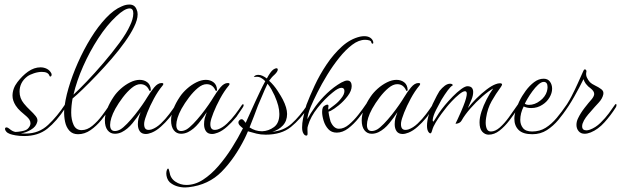

<svg xmlns="http://www.w3.org/2000/svg" viewBox="-20 -582 2730 844"><path d="M86 16Q65 16 48.5 13Q32 10 24 7Q13 3 7.5 -3.5Q2 -10 2 -15Q2 -22 9 -22Q14 -22 21 -16Q35 -4 48 -2Q59 -2 77 -5.5Q95 -9 102 -16Q114 -28 114 -40Q114 -48 109.5 -55.5Q105 -63 97 -70Q84 -81 71 -92.5Q58 -104 49 -118Q35 -140 35 -161Q35 -193 56.5 -221Q78 -249 103 -267Q130 -286 158 -286Q173 -286 186 -279.5Q199 -273 206 -259Q207 -257 207 -254Q207 -248 203 -246Q199 -244 197 -250Q191 -266 164 -266Q148 -266 129.5 -260Q111 -254 100 -246Q66 -220 66 -179Q66 -150 85 -127Q98 -111 112.5 -97.5Q127 -84 137 -71.5Q147 -59 144 -47Q139 -25 115.5 -11.5Q92 2 72 4Q78 5 94 5Q151 5 191.5 -33Q232 -71 266 -123Q268 -126 270 -126Q272 -126 272 -121Q272 -115 267 -107Q229 -49 188.5 -16.5Q148 16 86 16Z M323 8Q299 8 285 -7.5Q271 -23 266 -47Q261 -71 262 -96Q265 -139 281 -194Q297 -249 322.5 -306.5Q348 -364 379.5 -415Q411 -466 446 -503Q481 -540 515 -554Q526 -559 534 -560.5Q542 -562 549 -562Q573 -562 581 -539Q585 -531 585 -519Q585 -495 569 -463Q555 -434 529 -397.5Q503 -361 470.5 -323.5Q438 -286 405 -251.5Q372 -217 344 -190Q316 -163 299 -149Q293 -116 293 -87Q293 -56 303.5 -33Q314 -10 339 -10Q363 -10 386 -29Q409 -48 428.5 -74Q448 -100 461 -120Q465 -124 466 -124Q469 -124 469 -119Q469 -115 466 -110Q448 -82 426 -55Q404 -28 378 -10Q352 8 323 8ZM303 -166Q325 -186 360.5 -223Q396 -260 434.5 -305Q473 -350 505 -393.5Q537 -437 552 -471Q558 -483 562 -497Q566 -511 566 -523Q566 -545 550 -545Q528 -545 491 -510Q450 -472 412 -413.5Q374 -355 345.5 -290.5Q317 -226 303 -166Z M621 7Q603 7 594.5 -5Q586 -17 586 -36Q586 -49 589 -62Q590 -64 592 -71.5Q594 -79 598 -89Q584 -67 562.5 -40.5Q541 -14 515 -1Q500 6 485 6Q465 6 453 -9.5Q441 -25 441 -53Q441 -76 451 -102.5Q461 -129 480 -157Q492 -175 511 -192Q530 -209 552 -220Q574 -231 594 -231Q614 -231 628 -220Q642 -209 643 -187Q643 -184 640.5 -182.5Q638 -181 636 -185Q624 -212 597 -212Q579 -212 559 -195.5Q539 -179 520 -154Q501 -129 487 -104Q475 -82 469.5 -64Q464 -46 464 -33Q464 -6 485 -6Q496 -6 509 -13Q521 -20 538.5 -38Q556 -56 573.5 -78Q591 -100 605.5 -121Q620 -142 627 -154Q642 -179 658 -198Q674 -217 690 -217Q698 -217 698 -213Q698 -209 694 -205Q674 -181 656.5 -148.5Q639 -116 627.5 -87Q616 -58 614 -43Q611 -11 633 -11Q636 -11 639 -11.5Q642 -12 646 -13Q667 -20 687 -39Q707 -58 724 -80.5Q741 -103 752 -120Q755 -124 757 -124Q760 -124 760 -119Q760 -116 757 -111Q750 -101 744 -91.5Q738 -82 732 -74Q730 -70 727 -67Q724 -64 721 -60Q708 -44 687.5 -25.5Q667 -7 647 1Q632 7 621 7Z M912 7Q894 7 885.5 -5Q877 -17 877 -36Q877 -49 880 -62Q881 -64 883 -71.5Q885 -79 889 -89Q875 -67 853.5 -40.5Q832 -14 806 -1Q791 6 776 6Q756 6 744 -9.5Q732 -25 732 -53Q732 -76 742 -102.5Q752 -129 771 -157Q783 -175 802 -192Q821 -209 843 -220Q865 -231 885 -231Q905 -231 919 -220Q933 -209 934 -187Q934 -184 931.5 -182.5Q929 -181 927 -185Q915 -212 888 -212Q870 -212 850 -195.5Q830 -179 811 -154Q792 -129 778 -104Q766 -82 760.5 -64Q755 -46 755 -33Q755 -6 776 -6Q787 -6 800 -13Q812 -20 829.5 -38Q847 -56 864.5 -78Q882 -100 896.5 -121Q911 -142 918 -154Q933 -179 949 -198Q965 -217 981 -217Q989 -217 989 -213Q989 -209 985 -205Q965 -181 947.5 -148.5Q930 -116 918.5 -87Q907 -58 905 -43Q902 -11 924 -11Q927 -11 930 -11.5Q933 -12 937 -13Q958 -20 978 -39Q998 -58 1015 -80.5Q1032 -103 1043 -120Q1046 -124 1048 -124Q1051 -124 1051 -119Q1051 -116 1048 -111Q1041 -101 1035 -91.5Q1029 -82 1023 -74Q1021 -70 1018 -67Q1015 -64 1012 -60Q999 -44 978.5 -25.5Q958 -7 938 1Q923 7 912 7Z M794 242Q775 242 757.5 236.5Q740 231 726 219Q718 211 714.5 200.5Q711 190 711 181Q711 172 713.5 165.5Q716 159 719 159Q722 159 725 174Q729 202 751 216.5Q773 231 799 231Q837 231 872.5 208Q908 185 940 148Q972 111 999.5 67.5Q1027 24 1048 -18Q1040 -24 1034 -30.5Q1028 -37 1028 -44Q1028 -50 1033 -54Q1037 -58 1042 -58Q1047 -58 1051.5 -52.5Q1056 -47 1060 -42Q1071 -65 1081 -88.5Q1091 -112 1103 -137Q1111 -154 1122.5 -178.5Q1134 -203 1146 -225Q1137 -235 1126 -240.5Q1115 -246 1103 -244Q1093 -243 1097 -246Q1101 -249 1102 -250Q1108 -253 1115 -253Q1125 -253 1134.5 -248.5Q1144 -244 1153 -237Q1169 -267 1181 -276Q1190 -282 1195 -282Q1201 -282 1201 -276Q1201 -267 1185 -252Q1181 -249 1174 -241Q1167 -233 1163 -227Q1184 -208 1200.5 -182.5Q1217 -157 1223 -145Q1242 -108 1242 -81Q1242 -50 1223 -30Q1204 -10 1177 -3Q1227 -7 1262.5 -39Q1298 -71 1332 -122Q1333 -124 1335 -124Q1339 -124 1339 -119Q1339 -116 1336 -111Q1301 -58 1259 -24Q1217 10 1148 10Q1126 10 1108 5.5Q1090 1 1073 -4L1070 -5Q1066 3 1063 11Q1060 19 1056 26Q1012 114 954.5 172.5Q897 231 809 241Q805 241 801.5 241.5Q798 242 794 242ZM1132 -5Q1161 -6 1184.5 -23.5Q1208 -41 1208 -81Q1208 -98 1203 -117.5Q1198 -137 1187 -162Q1181 -175 1173.5 -188.5Q1166 -202 1156 -214Q1143 -187 1132 -160Q1121 -133 1114 -118Q1106 -97 1096.5 -71.5Q1087 -46 1077 -22Q1102 -5 1132 -5Z M1327 14Q1319 14 1314 5Q1308 -4 1308 -22Q1308 -40 1312 -60.5Q1316 -81 1320.5 -98Q1325 -115 1327 -121Q1341 -158 1363 -205.5Q1385 -253 1415.5 -298.5Q1446 -344 1483 -377.5Q1520 -411 1563 -421Q1568 -422 1572.5 -422.5Q1577 -423 1581 -423Q1597 -423 1607 -416.5Q1617 -410 1620 -400Q1620 -399 1620.5 -398Q1621 -397 1621 -395Q1621 -390 1618 -390Q1613 -390 1612 -397Q1611 -402 1603 -404.5Q1595 -407 1585 -407Q1557 -407 1528 -385Q1499 -363 1471 -328Q1443 -293 1418.5 -253Q1394 -213 1375.5 -176Q1357 -139 1346 -113Q1338 -93 1335 -81Q1332 -69 1331 -58Q1344 -83 1366 -113.5Q1388 -144 1417.5 -172Q1447 -200 1480 -219Q1497 -228 1506 -228Q1517 -228 1521.5 -221Q1526 -214 1526 -204Q1526 -183 1508.5 -160Q1491 -137 1469.5 -119.5Q1448 -102 1434 -95Q1430 -93 1424 -91Q1426 -75 1429 -63.5Q1432 -52 1433 -48Q1447 -16 1470 -16Q1492 -16 1514 -34.5Q1536 -53 1555.5 -78Q1575 -103 1589 -124Q1591 -126 1592.5 -128Q1594 -130 1595 -130Q1598 -130 1598 -125Q1598 -121 1595 -116Q1579 -91 1557 -63.5Q1535 -36 1510.5 -17.5Q1486 1 1460 1Q1437 1 1423 -14.5Q1409 -30 1402.5 -51.5Q1396 -73 1396 -90Q1396 -102 1399 -109Q1400 -113 1407 -117.5Q1414 -122 1419 -122Q1424 -122 1424 -116Q1423 -112 1423 -108Q1423 -104 1423 -100L1426 -102Q1433 -107 1450.5 -120.5Q1468 -134 1480 -150Q1494 -167 1494 -182Q1494 -196 1481 -196Q1467 -196 1443 -176Q1409 -149 1377 -109Q1345 -69 1334 -30Q1331 -22 1331.5 -12.5Q1332 -3 1332 2V6Q1332 14 1327 14Z M1750 7Q1732 7 1723.5 -5Q1715 -17 1715 -36Q1715 -49 1718 -62Q1719 -64 1721 -71.5Q1723 -79 1727 -89Q1713 -67 1691.5 -40.5Q1670 -14 1644 -1Q1629 6 1614 6Q1594 6 1582 -9.5Q1570 -25 1570 -53Q1570 -76 1580 -102.5Q1590 -129 1609 -157Q1621 -175 1640 -192Q1659 -209 1681 -220Q1703 -231 1723 -231Q1743 -231 1757 -220Q1771 -209 1772 -187Q1772 -184 1769.5 -182.5Q1767 -181 1765 -185Q1753 -212 1726 -212Q1708 -212 1688 -195.5Q1668 -179 1649 -154Q1630 -129 1616 -104Q1604 -82 1598.5 -64Q1593 -46 1593 -33Q1593 -6 1614 -6Q1625 -6 1638 -13Q1650 -20 1667.5 -38Q1685 -56 1702.5 -78Q1720 -100 1734.5 -121Q1749 -142 1756 -154Q1771 -179 1787 -198Q1803 -217 1819 -217Q1827 -217 1827 -213Q1827 -209 1823 -205Q1803 -181 1785.5 -148.5Q1768 -116 1756.5 -87Q1745 -58 1743 -43Q1740 -11 1762 -11Q1765 -11 1768 -11.5Q1771 -12 1775 -13Q1796 -20 1816 -39Q1836 -58 1853 -80.5Q1870 -103 1881 -120Q1884 -124 1886 -124Q1889 -124 1889 -119Q1889 -116 1886 -111Q1879 -101 1873 -91.5Q1867 -82 1861 -74Q1859 -70 1856 -67Q1853 -64 1850 -60Q1837 -44 1816.5 -25.5Q1796 -7 1776 1Q1761 7 1750 7Z M2128 10Q2112 10 2100 -3Q2088 -16 2088 -44Q2088 -65 2096.5 -91.5Q2105 -118 2119 -145Q2133 -172 2148 -193Q2128 -182 2100.5 -158Q2073 -134 2048 -105.5Q2023 -77 2009 -52Q2004 -43 1992.5 -39.5Q1981 -36 1983 -40Q1984 -41 1991.5 -57.5Q1999 -74 2007 -92Q2015 -110 2017 -116Q2025 -136 2028.5 -149.5Q2032 -163 2032 -170Q2032 -181 2024 -181Q2015 -181 1998.5 -167.5Q1982 -154 1966.5 -137.5Q1951 -121 1944 -112Q1934 -100 1920.5 -81.5Q1907 -63 1895.5 -44Q1884 -25 1880 -10Q1879 -6 1878 -3.5Q1877 -1 1876 1Q1872 8 1865 0Q1857 -9 1857 -29Q1857 -50 1864.5 -76.5Q1872 -103 1882 -125Q1892 -146 1900.5 -162Q1909 -178 1912 -182Q1923 -196 1935 -205Q1947 -214 1959 -214Q1965 -214 1968.5 -211Q1972 -208 1969 -206Q1961 -202 1948 -184.5Q1935 -167 1921 -144Q1912 -128 1898 -101Q1884 -74 1882 -55Q1882 -47 1886 -48Q1898 -68 1909.5 -85Q1921 -102 1936 -120Q1951 -138 1970 -157.5Q1989 -177 2007.5 -190.5Q2026 -204 2037 -203Q2050 -202 2055 -195Q2060 -188 2060 -178Q2060 -162 2053 -145Q2046 -128 2041 -117L2037 -107Q2052 -127 2074 -149Q2096 -171 2119 -188.5Q2142 -206 2159 -212Q2169 -216 2178 -216Q2187 -216 2187 -210Q2187 -208 2182 -200Q2159 -169 2141 -137Q2123 -105 2117 -65Q2116 -59 2115.5 -53.5Q2115 -48 2115 -43Q2115 -27 2120 -15.5Q2125 -4 2138 -4Q2157 -4 2177 -21.5Q2197 -39 2217 -66.5Q2237 -94 2256 -122Q2258 -125 2259 -125Q2262 -125 2262 -120Q2262 -114 2257 -106Q2240 -80 2219.5 -53Q2199 -26 2176 -8Q2153 10 2128 10Z M2320 8Q2279 8 2260 -10.5Q2241 -29 2241 -60Q2241 -68 2242.5 -76.5Q2244 -85 2246 -94Q2251 -112 2262.5 -136Q2274 -160 2291 -183Q2308 -206 2328 -221Q2348 -236 2370 -236Q2388 -236 2397.5 -223Q2407 -210 2407 -192Q2407 -173 2395.5 -153.5Q2384 -134 2365 -122Q2343 -107 2315 -107Q2297 -107 2282 -114Q2267 -84 2267 -55Q2267 -34 2279 -19Q2291 -4 2319 -4Q2353 -4 2379 -20.5Q2405 -37 2427.5 -64Q2450 -91 2471 -122Q2474 -125 2475 -125Q2478 -125 2478 -120Q2478 -115 2475 -110Q2457 -82 2434.5 -55Q2412 -28 2384 -10Q2356 8 2320 8ZM2305 -121Q2331 -121 2354 -139Q2365 -147 2373 -158Q2381 -169 2384 -180Q2387 -191 2387 -199Q2387 -222 2370 -222Q2359 -222 2345 -209Q2333 -198 2320.5 -181Q2308 -164 2299 -148.5Q2290 -133 2287 -126Q2294 -121 2305 -121Z M2550 6Q2533 6 2523.5 -5.5Q2514 -17 2514 -33Q2514 -48 2521 -62Q2532 -85 2549.5 -107.5Q2567 -130 2582 -147Q2592 -160 2592 -169Q2592 -181 2577 -193Q2565 -201 2555 -214Q2548 -224 2545 -234Q2529 -201 2504.5 -157.5Q2480 -114 2454 -80Q2450 -74 2446 -74Q2443 -74 2443 -78Q2443 -80 2444 -82Q2445 -84 2450 -91Q2476 -127 2492 -158Q2508 -189 2520 -216L2542 -265Q2543 -267 2544.5 -270.5Q2546 -274 2547 -275Q2549 -277 2551 -277Q2555 -277 2557 -273Q2559 -269 2557 -263Q2555 -252 2560 -241Q2565 -230 2573 -221Q2581 -213 2596 -206Q2611 -199 2623 -190Q2635 -181 2632 -167Q2628 -148 2611 -130Q2594 -112 2577 -92Q2565 -79 2555.5 -66Q2546 -53 2541 -39Q2540 -36 2539.5 -33Q2539 -30 2539 -27Q2539 -9 2558 -9Q2564 -9 2573 -12Q2598 -21 2619.5 -42Q2641 -63 2656.5 -84Q2672 -105 2677 -113Q2685 -125 2687 -125Q2690 -125 2690 -120Q2690 -115 2687 -110Q2665 -75 2637 -44Q2609 -13 2577 0Q2562 6 2550 6Z"/></svg>

Font: Waterfall
Style: Regular
Weight: 400
Designer: Robert E. Leuschke
Foundry: Robert E. Leuschke
Version: Version 1.010; ttfautohint (v1.8.3)